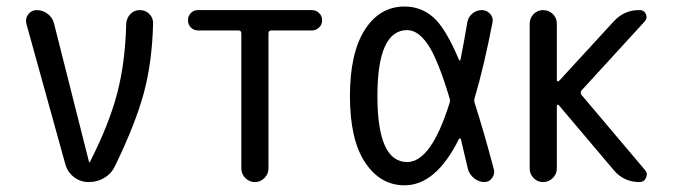

<svg xmlns="http://www.w3.org/2000/svg" viewBox="-20 -550 2040 580"><path d="M177.7 -52.7 59.6 -478.5Q55.7 -494.1 65.4 -506.8Q75.2 -519.5 90.8 -519.5Q109.4 -519.5 124.5 -507.8Q139.6 -496.1 143.6 -477.5L249 -60.5Q249 -59.6 250 -59.6Q252 -59.6 252 -61.5Q309.6 -174.8 334 -268.1Q358.4 -361.3 361.3 -478.5Q362.3 -495.1 373.5 -507.3Q384.8 -519.5 402.3 -519.5Q419.9 -519.5 431.6 -507.3Q443.4 -495.1 442.4 -477.5Q439.5 -362.3 414.6 -269.5Q389.6 -176.8 328.1 -49.8Q317.4 -26.4 295.9 -13.2Q274.4 0 248 0Q223.6 0 204.1 -14.6Q184.6 -29.3 177.7 -52.7Z M578.1 -458Q565.4 -458 556.6 -466.8Q547.9 -475.6 547.9 -488.8Q547.9 -502 556.6 -510.7Q565.4 -519.5 578.1 -519.5H921.9Q934.6 -519.5 943.8 -510.7Q953.1 -502 953.1 -488.8Q953.1 -475.6 943.8 -466.8Q934.6 -458 921.9 -458H799.8Q791 -458 791 -449.2V-41Q791 -24.4 778.8 -12.2Q766.6 0 750 0Q733.4 0 721.2 -12.2Q709 -24.4 709 -41V-449.2Q709 -458 700.2 -458Z M1210 -459Q1120.1 -459 1120.1 -259.8Q1120.1 -60.5 1210 -60.5Q1282.2 -60.5 1337.9 -238.3Q1340.8 -246.1 1337.9 -253.9Q1302.7 -371.1 1272.9 -415Q1243.2 -459 1210 -459ZM1202.1 9.8Q1128.9 9.8 1083 -59.1Q1037.1 -127.9 1037.1 -259.8Q1037.1 -389.6 1082 -460Q1127 -530.3 1202.1 -530.3Q1252 -530.3 1289.1 -497.6Q1326.2 -464.8 1366.2 -370.1Q1369.1 -364.3 1371.1 -370.1Q1381.8 -422.9 1391.6 -482.4Q1394.5 -499 1407.2 -509.3Q1419.9 -519.5 1435.5 -519.5Q1450.2 -519.5 1460.4 -508.3Q1470.7 -497.1 1467.8 -482.4Q1442.4 -350.6 1414.1 -254.9Q1411.1 -246.1 1414.1 -238.3Q1441.4 -153.3 1471.7 -39.1Q1475.6 -25.4 1466.8 -12.7Q1458 0 1443.4 0Q1426.8 0 1412.6 -11.2Q1398.4 -22.5 1393.6 -39.1Q1391.6 -46.9 1383.8 -80.6Q1376 -114.3 1372.1 -129.9Q1371.1 -131.8 1369.1 -131.8Q1367.2 -131.8 1366.2 -129.9Q1296.9 9.8 1202.1 9.8Z M1580.1 -41V-478.5Q1580.1 -495.1 1591.8 -507.3Q1603.5 -519.5 1620.6 -519.5Q1637.7 -519.5 1649.9 -507.8Q1662.1 -496.1 1662.1 -478.5V-307.6Q1662.1 -305.7 1664.1 -304.7Q1666 -303.7 1668 -304.7L1834 -485.4Q1866.2 -520.5 1913.1 -519.5Q1925.8 -519.5 1931.2 -507.3Q1936.5 -495.1 1927.7 -485.4L1736.3 -276.4Q1732.4 -270.5 1736.3 -263.7L1928.7 -36.1Q1937.5 -26.4 1931.6 -13.2Q1925.8 0 1912.1 0Q1864.3 0 1834 -36.1L1668 -232.4Q1666 -234.4 1664.1 -233.4Q1662.1 -232.4 1662.1 -230.5V-41Q1662.1 -24.4 1649.9 -12.2Q1637.7 0 1620.6 0Q1603.5 0 1591.8 -12.2Q1580.1 -24.4 1580.1 -41Z"/></svg>

Font: Rounded Mgen+ 1mn regular
Style: Regular
Weight: 400
Designer: [Source Han Sans]
Ryoko NISHIZUKA  (kana & ideographs); Paul D. Hunt (Latin, Greek & Cyrillic); Wenlong ZHANG  (bopomofo
Version: Version 1.059.20150602